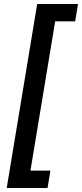

<svg xmlns="http://www.w3.org/2000/svg" viewBox="-20 -786 405 948"><path d="M13.2 142.1 163.6 -766.1H365.2L351.1 -680.7H252.4L130.4 56.2H229L214.8 142.1Z"/></svg>

Font: Inter 28pt Medium
Style: Italic
Weight: 500
Italic angle: -9.3988°
Designer: Rasmus Andersson
Foundry: rsms
Version: Version 4.001;git-66647c0bb